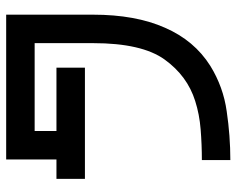

<svg xmlns="http://www.w3.org/2000/svg" viewBox="-92 -674 763 619"><g transform="rotate(90 289.5 -364.5)"><path d="M556.6 -256.8Q556.6 -256.8 556.6 -256.8Q556.6 -226.6 556.6 -165Q536.1 -165 494.1 -165Q494.1 -111.3 494.1 -2.9Q338.9 -2.9 27.3 -2.9Q27.3 -96.7 27.3 -283.2Q27.3 -419.9 69.3 -514.6Q110.4 -609.4 192.4 -661.1Q260.7 -703.1 338.9 -713.9Q418 -725.6 496.1 -725.6Q496.1 -694.3 496.1 -633.8Q446.3 -633.8 397.5 -629.9Q348.6 -626 305.7 -612.3Q224.6 -586.9 171.9 -513.7Q119.1 -440.4 119.1 -283.2Q119.1 -219.7 119.1 -94.7Q213.9 -94.7 402.3 -94.7Q402.3 -118.2 402.3 -165Q335 -165 198.2 -165Q198.2 -196.3 198.2 -256.8Q203.1 -256.8 207 -256.8Q211.9 -256.8 216.8 -256.8Q301.8 -256.8 386.7 -256.8Q471.7 -256.8 556.6 -256.8Z"/></g></svg>

Font: Oishi
Style: Regular
Weight: 400
Designer: bBranding
Version: Version 1.0